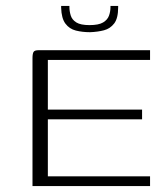

<svg xmlns="http://www.w3.org/2000/svg" viewBox="-20 -630 568 650"><path d="M90 0V-433Q90 -448 93.5 -454Q97 -460 110 -460H488V-427H142V-259H461V-226H142V-33H488V0ZM285 -521Q259 -521 237 -526.5Q215 -532 201.5 -550Q188 -568 187 -604V-610H215V-606Q215 -592 219.5 -577.5Q224 -563 238.5 -554Q253 -545 283 -545Q314 -545 329 -554Q344 -563 349 -577Q354 -591 354 -606V-610H380V-605Q380 -568 366.5 -550.5Q353 -533 332 -527.5Q311 -522 285 -521Z"/></svg>

Font: Genos Thin Light
Style: Regular
Weight: 300
Version: Version 1.010